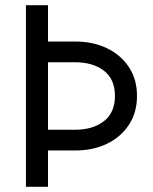

<svg xmlns="http://www.w3.org/2000/svg" viewBox="-20 -720 590 740"><path d="M80 -700H165V-560H270Q338 -560 391.5 -534.5Q445 -509 476.5 -462Q508 -415 508 -350Q508 -286 476.5 -238.5Q445 -191 391.5 -165.5Q338 -140 270 -140H165V0H80ZM270 -480H165V-220H270Q338 -220 380.5 -253Q423 -286 423 -350Q423 -415 380.5 -447.5Q338 -480 270 -480Z"/></svg>

Font: Jost*
Style: Regular
Weight: 400
Version: Version 3.7